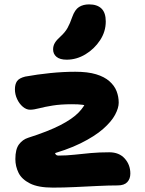

<svg xmlns="http://www.w3.org/2000/svg" viewBox="-20 -845 661 875"><path d="M221 10Q154 10 116.5 -9Q79 -28 64.5 -57.5Q50 -87 50 -120Q50 -165 66.5 -187Q83 -209 108 -217Q199 -246 254.5 -274.5Q310 -303 338.5 -332.5Q367 -362 377 -393L414 -343Q400 -353 387 -359Q374 -365 356 -367.5Q338 -370 308 -370Q257 -370 220 -364Q183 -358 158.5 -351.5Q134 -345 117 -345Q100 -345 84 -358.5Q68 -372 58 -393.5Q48 -415 48 -438Q48 -461 57.5 -475Q67 -489 95 -496Q150 -506 209 -512Q268 -518 323 -518Q380 -518 418 -506.5Q456 -495 479 -474.5Q502 -454 511.5 -429Q521 -404 521 -377Q521 -353 504.5 -322Q488 -291 450 -257.5Q412 -224 347.5 -192Q283 -160 187 -135L231 -163Q229 -149 233 -142.5Q237 -136 247 -136Q284 -136 319.5 -140Q355 -144 394 -147.5Q433 -151 478 -151Q523 -151 548.5 -122.5Q574 -94 574 -54Q574 -30 560 -15Q546 0 516 0Q476 0 425.5 2.5Q375 5 322 7.5Q269 10 221 10ZM284 -573Q253 -573 237.5 -586Q222 -599 222 -620Q222 -636 230 -649.5Q238 -663 255 -678Q277 -698 288 -718Q299 -738 309 -767Q321 -801 340 -813Q359 -825 386 -825Q423 -825 442.5 -806Q462 -787 462 -747Q462 -701 436 -661.5Q410 -622 369.5 -597.5Q329 -573 284 -573Z"/></svg>

Font: Shantell Sans
Style: Bold
Weight: 700
Designer: Stephen Nixon, Anya Danilova, Shantell Martin
Foundry: Arrow Type
Version: Version 1.011;[c5ecc13dd]